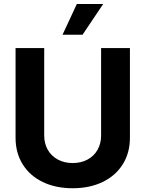

<svg xmlns="http://www.w3.org/2000/svg" viewBox="-20 -953 744 982"><path d="M644.5 -707V-248Q644.5 -171.4 607.9 -112.8Q571.3 -54.2 504.9 -22.2Q438.5 9.8 351.6 9.8Q264.6 9.8 198.5 -22.2Q132.3 -54.2 95.9 -112.8Q59.6 -171.4 59.6 -248V-707H206.1V-259.8Q206.1 -219.2 224.1 -187.3Q242.2 -155.3 275.4 -137.2Q308.6 -119.1 351.6 -119.1Q395 -119.1 428.2 -137.2Q461.4 -155.3 479.2 -187.3Q497.1 -219.2 497.1 -259.8V-707ZM373 -932.6H507.8L402.3 -775.4H299.8Z"/></svg>

Font: Pretendard Std
Style: Bold
Weight: 700
Designer: Base glyphs from Inter by Rasmus Andersson; Hangeul glyphs from Noto Sans CJK(Source Han Sans) by Jang Soo-young and Kan
Foundry: Kil Hyung-jin
Version: Version 1.309